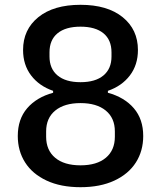

<svg xmlns="http://www.w3.org/2000/svg" viewBox="-20 -766 670 799"><path d="M54 -200Q54 -270 93 -315.5Q132 -361 201 -380V-388Q143 -408 109.5 -452Q76 -496 76 -558Q76 -643 139.5 -694.5Q203 -746 315 -746Q427 -746 490.5 -694.5Q554 -643 554 -558Q554 -496 520.5 -452Q487 -408 429 -388V-380Q498 -361 537 -315.5Q576 -270 576 -200Q576 -138 545.5 -90Q515 -42 456 -14.5Q397 13 315 13Q233 13 174 -14.5Q115 -42 84.5 -90Q54 -138 54 -200ZM444 -531V-548Q444 -600 410.5 -627.5Q377 -655 315 -655Q253 -655 219.5 -627.5Q186 -600 186 -548V-531Q186 -480 219.5 -452Q253 -424 315 -424Q377 -424 410.5 -452Q444 -480 444 -531ZM458 -197V-219Q458 -275 420 -306Q382 -337 315 -337Q248 -337 210 -306Q172 -275 172 -219V-197Q172 -141 209.5 -109.5Q247 -78 315 -78Q383 -78 420.5 -109.5Q458 -141 458 -197Z"/></svg>

Font: IBM Plex Sans JP Medm
Style: Regular
Weight: 500
Designer: Mike Abbink; Paul van der Laan; Pieter van Rosmalen; Wujin Sim; Yejin Wi; Jinhee Kim; Boomi Park; Yona Kim; Kichan Ma
Foundry: Sandoll Inc.
Version: Version 1.002